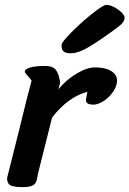

<svg xmlns="http://www.w3.org/2000/svg" viewBox="-20 -752 532 789"><path d="M417 -732Q438 -732 465 -713Q492 -694 492 -678Q492 -665 478 -652Q464 -639 421 -609Q360 -566 328 -549.5Q296 -533 270 -533Q251 -533 242 -540Q233 -547 233 -564Q233 -572 236 -576Q250 -597 289.5 -635Q329 -673 367.5 -702.5Q406 -732 417 -732ZM72 17Q39 17 24 10Q9 3 9 -20L57 -211Q97 -376 110 -421L85 -451Q82 -454 82 -458Q82 -468 104 -474.5Q126 -481 165 -481Q200 -481 212 -461.5Q224 -442 227 -411L220 -385Q252 -424 294.5 -449.5Q337 -475 370 -475Q413 -475 437 -460Q461 -445 461 -421Q461 -400 446.5 -377.5Q432 -355 410 -339.5Q388 -324 367 -322Q347 -322 340 -327Q333 -332 333 -342L339 -375Q259 -353 194 -269L136 -38Q135 -32 131.5 -14.5Q128 3 114.5 10Q101 17 72 17Z"/></svg>

Font: Sriracha
Style: Regular
Weight: 400
Designer: Suppakit Chalermlarp
Version: Version 1.002g